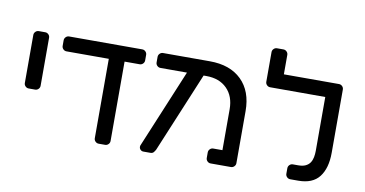

<svg xmlns="http://www.w3.org/2000/svg" viewBox="-71 -895 2072 1091"><g transform="rotate(10 965.0 -350.0)"><path d="M162 -267Q162 -256 154 -248Q146 -240 135 -240H98Q87 -240 79 -248Q71 -256 71 -267V-544Q71 -555 79 -563Q87 -571 98 -571H135Q146 -571 154 -563Q162 -555 162 -544Z M544 0Q533 0 525 -8Q517 -16 517 -27V-485H273Q262 -485 254 -493Q246 -501 246 -512V-544Q246 -555 254 -563Q262 -571 273 -571H695Q706 -571 714 -563Q722 -555 722 -544V-512Q722 -501 714 -493Q706 -485 695 -485H608V-27Q608 -16 600 -8Q592 0 581 0H544Z M1243 -86V-322Q1243 -397 1199 -441Q1155 -485 1080 -485H1064L872 -24Q868 -16 861.5 -8Q855 0 843 0H802Q792 0 785 -7Q778 -14 778 -24Q778 -28 779 -31L968 -485H815Q804 -485 796 -493Q788 -501 788 -512V-544Q788 -555 796 -563Q804 -571 815 -571H1085Q1202 -571 1268 -506.5Q1334 -442 1334 -327V-27Q1334 -16 1326 -8Q1318 0 1307 0H1190Q1179 0 1171 -8Q1163 -16 1163 -27V-59Q1163 -70 1171 -78Q1179 -86 1190 -86Z M1766 -485H1448Q1437 -485 1429 -493Q1421 -501 1421 -512V-683Q1421 -694 1429 -702Q1437 -710 1448 -710H1485Q1496 -710 1504 -702Q1512 -694 1512 -683V-571H1830Q1841 -571 1849 -563Q1857 -555 1857 -544V-179Q1857 -90 1818.5 -40Q1780 10 1697 10H1651Q1640 10 1632 2Q1624 -6 1624 -17V-49Q1624 -60 1632 -68Q1640 -76 1651 -76H1682Q1708 -76 1724.5 -84Q1741 -92 1750 -105.5Q1759 -119 1762.5 -137Q1766 -155 1766 -174Z"/></g></svg>

Font: Rubik
Style: Regular
Weight: 400
Designer: Hubert & Fischer
Foundry: Hubert & Fischer
Version: Version 1.002; ttfautohint (v1.6)